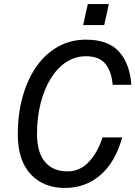

<svg xmlns="http://www.w3.org/2000/svg" viewBox="-20 -911 669 949"><path d="M537 -492Q531 -559 500.5 -596Q470 -633 405 -633Q351 -633 306.5 -603.5Q262 -574 230 -521.5Q198 -469 180.5 -399.5Q163 -330 163 -250Q163 -156 203 -110Q243 -64 313 -64Q375 -64 418.5 -110Q462 -156 487 -232H584Q550 -109 476 -45.5Q402 18 301 18Q195 18 131.5 -50Q68 -118 68 -247Q68 -348 92 -433.5Q116 -519 160 -582Q204 -645 266.5 -680Q329 -715 405 -715Q515 -715 568.5 -655.5Q622 -596 629 -492ZM414 -891H518L495 -787H391Z"/></svg>

Font: Fragment Mono
Style: Italic
Weight: 400
Italic angle: -12°
Designer: Wei Huang based on Nimbus Sans by URW Studio, based on Helvetica by Max Miedinger.
Foundry: Wei Huang
Version: Version 1.011; ttfautohint (v1.8.4.7-5d5b)